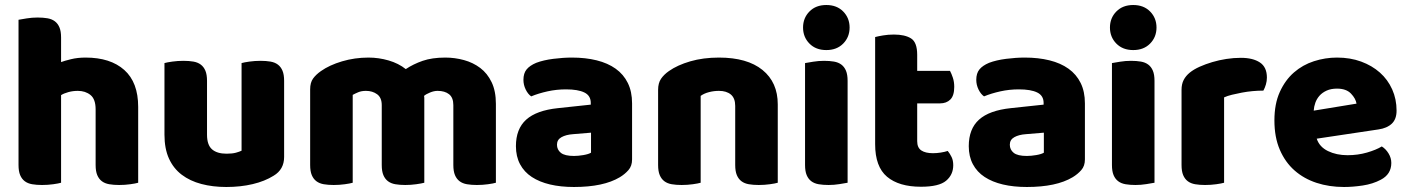

<svg xmlns="http://www.w3.org/2000/svg" viewBox="-20 -731 5629 767"><path d="M532 -1Q522 2 500.5 5Q479 8 456 8Q434 8 416.5 5Q399 2 387 -7Q375 -16 368.5 -31.5Q362 -47 362 -72V-294Q362 -335 341.5 -351.5Q321 -368 291 -368Q271 -368 253 -363Q235 -358 224 -351V-1Q214 2 192.5 5Q171 8 148 8Q126 8 108.5 5Q91 2 79 -7Q67 -16 60.5 -31.5Q54 -47 54 -72V-652Q65 -654 86.5 -657.5Q108 -661 130 -661Q152 -661 169.5 -658Q187 -655 199 -646Q211 -637 217.5 -621.5Q224 -606 224 -581V-483Q237 -488 263.5 -494.5Q290 -501 322 -501Q421 -501 476.5 -451.5Q532 -402 532 -304Z M637 -479Q647 -482 668.5 -485Q690 -488 713 -488Q735 -488 752.5 -485Q770 -482 782 -473Q794 -464 800.5 -448.5Q807 -433 807 -408V-193Q807 -152 827 -134.5Q847 -117 885 -117Q908 -117 922.5 -121Q937 -125 945 -129V-479Q955 -482 976.5 -485Q998 -488 1021 -488Q1043 -488 1060.5 -485Q1078 -482 1090 -473Q1102 -464 1108.5 -448.5Q1115 -433 1115 -408V-104Q1115 -54 1073 -29Q1038 -7 989.5 4.5Q941 16 884 16Q830 16 784.5 4Q739 -8 706 -33Q673 -58 655 -97.5Q637 -137 637 -193Z M1452 -501Q1493 -501 1532.5 -489.5Q1572 -478 1601 -455Q1631 -475 1668.5 -488Q1706 -501 1759 -501Q1797 -501 1833.5 -491Q1870 -481 1898.5 -459.5Q1927 -438 1944 -402.5Q1961 -367 1961 -316V-1Q1951 2 1929.5 5Q1908 8 1885 8Q1863 8 1845.5 5Q1828 2 1816 -7Q1804 -16 1797.5 -31.5Q1791 -47 1791 -72V-311Q1791 -341 1774 -354.5Q1757 -368 1728 -368Q1714 -368 1698 -361.5Q1682 -355 1674 -348Q1675 -344 1675 -340.5Q1675 -337 1675 -334V-1Q1664 2 1642.5 5Q1621 8 1599 8Q1577 8 1559.5 5Q1542 2 1530 -7Q1518 -16 1511.5 -31.5Q1505 -47 1505 -72V-311Q1505 -341 1486.5 -354.5Q1468 -368 1442 -368Q1424 -368 1411 -362.5Q1398 -357 1389 -352V-1Q1379 2 1357.5 5Q1336 8 1313 8Q1291 8 1273.5 5Q1256 2 1244 -7Q1232 -16 1225.5 -31.5Q1219 -47 1219 -72V-374Q1219 -401 1230.5 -417Q1242 -433 1262 -447Q1296 -471 1346.5 -486Q1397 -501 1452 -501Z M2273 -108Q2290 -108 2310.5 -111.5Q2331 -115 2341 -121V-201L2269 -195Q2241 -193 2223 -183Q2205 -173 2205 -153Q2205 -133 2220.5 -120.5Q2236 -108 2273 -108ZM2265 -501Q2319 -501 2363.5 -490Q2408 -479 2439.5 -456.5Q2471 -434 2488 -399.5Q2505 -365 2505 -318V-94Q2505 -68 2490.5 -51.5Q2476 -35 2456 -23Q2391 16 2273 16Q2220 16 2177.5 6Q2135 -4 2104.5 -24Q2074 -44 2057.5 -75Q2041 -106 2041 -147Q2041 -216 2082 -253Q2123 -290 2209 -299L2340 -313V-320Q2340 -349 2314.5 -361.5Q2289 -374 2241 -374Q2203 -374 2167 -366Q2131 -358 2102 -346Q2089 -355 2080 -373.5Q2071 -392 2071 -412Q2071 -438 2083.5 -453.5Q2096 -469 2122 -480Q2151 -491 2190.5 -496Q2230 -501 2265 -501Z M2917 -308Q2917 -339 2899.5 -353.5Q2882 -368 2852 -368Q2832 -368 2812.5 -363Q2793 -358 2779 -348V-1Q2769 2 2747.5 5Q2726 8 2703 8Q2681 8 2663.5 5Q2646 2 2634 -7Q2622 -16 2615.5 -31.5Q2609 -47 2609 -72V-372Q2609 -399 2620.5 -416Q2632 -433 2652 -447Q2686 -471 2737.5 -486Q2789 -501 2852 -501Q2965 -501 3026 -451.5Q3087 -402 3087 -314V-1Q3077 2 3055.5 5Q3034 8 3011 8Q2989 8 2971.5 5Q2954 2 2942 -7Q2930 -16 2923.5 -31.5Q2917 -47 2917 -72Z M3188 -621Q3188 -659 3213.5 -685Q3239 -711 3281 -711Q3323 -711 3348.5 -685Q3374 -659 3374 -621Q3374 -583 3348.5 -557Q3323 -531 3281 -531Q3239 -531 3213.5 -557Q3188 -583 3188 -621ZM3366 -1Q3355 1 3333.5 4.5Q3312 8 3290 8Q3268 8 3250.5 5Q3233 2 3221 -7Q3209 -16 3202.5 -31.5Q3196 -47 3196 -72V-479Q3207 -481 3228.5 -484.5Q3250 -488 3272 -488Q3294 -488 3311.5 -485Q3329 -482 3341 -473Q3353 -464 3359.5 -448.5Q3366 -433 3366 -408Z M3644 -167Q3644 -141 3660.5 -130Q3677 -119 3707 -119Q3722 -119 3738 -121.5Q3754 -124 3766 -128Q3775 -117 3781.5 -103.5Q3788 -90 3788 -71Q3788 -33 3759.5 -9Q3731 15 3659 15Q3571 15 3523.5 -25Q3476 -65 3476 -155V-583Q3487 -586 3507.5 -589.5Q3528 -593 3551 -593Q3595 -593 3619.5 -577.5Q3644 -562 3644 -512V-448H3775Q3781 -437 3786.5 -420.5Q3792 -404 3792 -384Q3792 -349 3776.5 -333.5Q3761 -318 3735 -318H3644Z M4082 -108Q4099 -108 4119.5 -111.5Q4140 -115 4150 -121V-201L4078 -195Q4050 -193 4032 -183Q4014 -173 4014 -153Q4014 -133 4029.5 -120.5Q4045 -108 4082 -108ZM4074 -501Q4128 -501 4172.5 -490Q4217 -479 4248.5 -456.5Q4280 -434 4297 -399.5Q4314 -365 4314 -318V-94Q4314 -68 4299.5 -51.5Q4285 -35 4265 -23Q4200 16 4082 16Q4029 16 3986.5 6Q3944 -4 3913.5 -24Q3883 -44 3866.5 -75Q3850 -106 3850 -147Q3850 -216 3891 -253Q3932 -290 4018 -299L4149 -313V-320Q4149 -349 4123.5 -361.5Q4098 -374 4050 -374Q4012 -374 3976 -366Q3940 -358 3911 -346Q3898 -355 3889 -373.5Q3880 -392 3880 -412Q3880 -438 3892.5 -453.5Q3905 -469 3931 -480Q3960 -491 3999.5 -496Q4039 -501 4074 -501Z M4414 -621Q4414 -659 4439.5 -685Q4465 -711 4507 -711Q4549 -711 4574.5 -685Q4600 -659 4600 -621Q4600 -583 4574.5 -557Q4549 -531 4507 -531Q4465 -531 4439.5 -557Q4414 -583 4414 -621ZM4592 -1Q4581 1 4559.5 4.5Q4538 8 4516 8Q4494 8 4476.5 5Q4459 2 4447 -7Q4435 -16 4428.5 -31.5Q4422 -47 4422 -72V-479Q4433 -481 4454.5 -484.5Q4476 -488 4498 -488Q4520 -488 4537.5 -485Q4555 -482 4567 -473Q4579 -464 4585.5 -448.5Q4592 -433 4592 -408Z M4870 -1Q4860 2 4838.5 5Q4817 8 4794 8Q4772 8 4754.5 5Q4737 2 4725 -7Q4713 -16 4706.5 -31.5Q4700 -47 4700 -72V-372Q4700 -395 4708.5 -411.5Q4717 -428 4733 -441Q4749 -454 4772.5 -464.5Q4796 -475 4823 -483Q4850 -491 4879 -495.5Q4908 -500 4937 -500Q4985 -500 5013 -481.5Q5041 -463 5041 -421Q5041 -407 5037 -393.5Q5033 -380 5027 -369Q5006 -369 4984 -367Q4962 -365 4941 -361Q4920 -357 4901.5 -352.5Q4883 -348 4870 -342Z M5349 16Q5290 16 5239.5 -0.5Q5189 -17 5151.5 -50Q5114 -83 5092.5 -133Q5071 -183 5071 -250Q5071 -316 5092.5 -363.5Q5114 -411 5149 -441.5Q5184 -472 5229 -486.5Q5274 -501 5321 -501Q5374 -501 5417.5 -485Q5461 -469 5492.5 -441Q5524 -413 5541.5 -374Q5559 -335 5559 -289Q5559 -255 5540 -237Q5521 -219 5487 -214L5240 -177Q5251 -144 5285 -127.5Q5319 -111 5363 -111Q5404 -111 5440.5 -121.5Q5477 -132 5500 -146Q5516 -136 5527 -118Q5538 -100 5538 -80Q5538 -35 5496 -13Q5464 4 5424 10Q5384 16 5349 16ZM5321 -377Q5297 -377 5279.5 -369Q5262 -361 5251 -348.5Q5240 -336 5234.5 -320.5Q5229 -305 5228 -289L5399 -317Q5396 -337 5377 -357Q5358 -377 5321 -377Z"/></svg>

Font: Baloo Thambi
Style: Regular
Weight: 400
Designer: Aadarsh Rajan and Ek Type
Foundry: Ek Type
Version: Version 1.443;PS 1.000;hotconv 16.6.51;makeotf.lib2.5.65220;